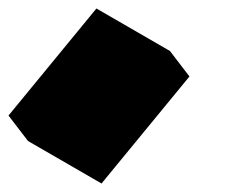

<svg xmlns="http://www.w3.org/2000/svg" viewBox="-25 -1041 565 452"><path d="M168 -669 375 -921 421 -861 214 -609ZM375 -921 168 -669 -5 -769 202 -1021ZM168 -669 214 -609 41 -709 -5 -769Z"/></svg>

Font: Nabla Normal
Style: Regular
Weight: 400
Designer: Arthur Reinders Folmer
Version: Version 1.000